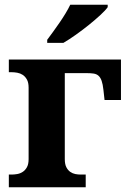

<svg xmlns="http://www.w3.org/2000/svg" viewBox="-20 -786 548 806"><path d="M252 -118.2Q252 -96.7 258.5 -84Q265.1 -71.3 274.9 -64.5Q284.7 -57.6 296.1 -55.4Q307.6 -53.2 317.9 -53.2H339.8V0H17.1V-53.2H28.8Q40 -53.2 52.5 -55.4Q64.9 -57.6 75.4 -64.5Q85.9 -71.3 93 -84Q100.1 -96.7 100.1 -118.2V-418Q100.1 -439.5 93 -452.1Q85.9 -464.8 75.4 -471.7Q64.9 -478.5 52.5 -480.7Q40 -482.9 28.8 -482.9H17.1V-536.1H487.8V-366.2H418.9L414.1 -409.2Q411.6 -432.6 406.7 -446.5Q401.9 -460.4 393.8 -467.8Q385.7 -475.1 373.5 -477.1Q361.3 -479 344.2 -479H252ZM178.2 -619.1Q189 -633.3 202.4 -651.9Q215.8 -670.4 229.5 -690.2Q243.2 -710 255.1 -729.7Q267.1 -749.5 274.9 -766.1H432.1V-755.9Q422.9 -742.7 401.4 -722.9Q379.9 -703.1 353.3 -681.6Q326.7 -660.2 298.1 -639.9Q269.5 -619.6 246.1 -606H178.2Z"/></svg>

Font: Droids
Style: b
Weight: 700
Foundry: Ascender Corporation
Version: Version 1.00 build 113